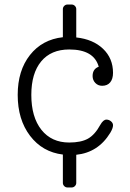

<svg xmlns="http://www.w3.org/2000/svg" viewBox="-20 -673 574 846"><path d="M449 -146Q460 -146 469 -138.5Q478 -131 478 -121Q478 -108 466 -88Q413 -1 316 9V133Q316 141 310 147Q304 153 296 153H277Q269 153 263 147Q257 141 257 133V8Q167 -3 112.5 -74.5Q58 -146 58 -255Q58 -362 112 -430.5Q166 -499 257 -509V-633Q257 -641 263 -647Q269 -653 277 -653H296Q304 -653 310 -647Q316 -641 316 -633V-508Q390 -500 434 -458Q478 -416 478 -352Q478 -325 465.5 -310Q453 -295 430 -295Q412 -295 400 -307.5Q388 -320 388 -338Q388 -369 415 -379Q394 -455 285 -455Q205 -455 161.5 -402.5Q118 -350 118 -255Q118 -157 162.5 -101Q207 -45 285 -45Q337 -45 367.5 -62Q398 -79 422 -123Q435 -146 449 -146Z"/></svg>

Font: Solway Light
Style: Regular
Weight: 300
Designer: Mariya V. Pigoulevskaya
Foundry: The Northern Block Ltd.
Version: Version 1.000;hotconv 1.0.109;makeotfexe 2.5.65596